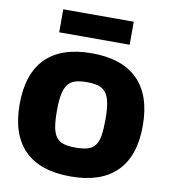

<svg xmlns="http://www.w3.org/2000/svg" viewBox="-103 -1070 1028 1167"><g transform="rotate(10 411.0 -486.5)"><path d="M192 -983H627V-841H192ZM411 10Q223 10 127 -86Q31 -182 31 -369Q31 -558 127 -654Q223 -750 411 -750Q598 -750 694.5 -653.5Q791 -557 791 -369Q791 -182 694.5 -86Q598 10 411 10ZM411 -168Q456 -168 485 -176.5Q514 -185 531 -207Q548 -229 554.5 -268Q561 -307 561 -369Q561 -429 553.5 -468.5Q546 -508 529 -531Q512 -554 483 -563Q454 -572 411 -572Q368 -572 339 -563Q310 -554 293 -531Q276 -508 268.5 -469Q261 -430 261 -369Q261 -308 268 -269Q275 -230 292 -207.5Q309 -185 338 -176.5Q367 -168 411 -168Z"/></g></svg>

Font: Encode Sans Normal
Style: Black
Weight: 900
Designer: Pablo Impallari, Andres Torresi
Foundry: Pablo Impallari, Andres Torresi
Version: Version 1.000; ttfautohint (v1.00) -l 8 -r 50 -G 200 -x 14 -